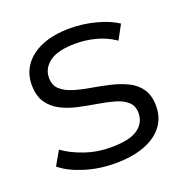

<svg xmlns="http://www.w3.org/2000/svg" viewBox="-102 -623 693 721"><g transform="rotate(-20 244.0 -262.5)"><path d="M240 5Q175 5 117 -13.5Q59 -32 26 -60L58 -116Q90 -92 140 -74.5Q190 -57 245 -57Q320 -57 353 -80.5Q386 -104 386 -143Q386 -172 367.5 -188.5Q349 -205 319 -213.5Q289 -222 252 -228Q215 -234 178.5 -242Q142 -250 112 -265.5Q82 -281 63.5 -308Q45 -335 45 -380Q45 -423 69 -457Q93 -491 139.5 -510.5Q186 -530 253 -530Q304 -530 355 -516.5Q406 -503 439 -481L408 -424Q373 -448 333 -458.5Q293 -469 253 -469Q182 -469 148.5 -444.5Q115 -420 115 -382Q115 -352 133.5 -335Q152 -318 182.5 -308.5Q213 -299 249.5 -293Q286 -287 322.5 -278.5Q359 -270 389.5 -255.5Q420 -241 438.5 -214.5Q457 -188 457 -145Q457 -99 431.5 -65.5Q406 -32 357.5 -13.5Q309 5 240 5Z"/></g></svg>

Font: Montserrat Thin
Style: Regular
Weight: 400
Version: Version 9.000